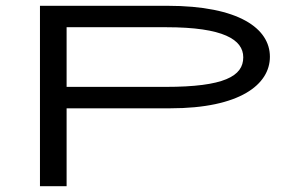

<svg xmlns="http://www.w3.org/2000/svg" viewBox="-20 -643 1040 663"><path d="M118 0H210V-269H568C808 -269 912 -351 912 -447C912 -544 806 -623 558 -623H118ZM210 -343V-549H554C752 -549 820 -506 820 -445C820 -380 754 -343 552 -343Z"/></svg>

Font: Inconsolata UltraExpanded
Style: Regular
Weight: 400
Width: 9
Monospace: yes
Designer: Raph Levien, Cyreal, Brenton Simpson
Foundry: Raph Levien, Cyreal, Google
Version: Version 3.100